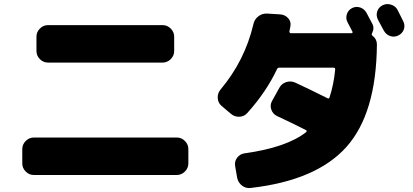

<svg xmlns="http://www.w3.org/2000/svg" viewBox="-20 -854 2040 948"><path d="M217 -730H783Q806 -730 823 -713Q840 -696 840 -673V-602Q840 -579 823 -562Q806 -545 783 -545H217Q194 -545 177 -562Q160 -579 160 -602V-673Q160 -696 177 -713Q194 -730 217 -730ZM853 -175Q876 -175 893 -158Q910 -141 910 -118V-47Q910 -24 893 -7Q876 10 853 10H147Q124 10 107 -7Q90 -24 90 -47V-118Q90 -141 107 -158Q124 -175 147 -175Z M1820 -677Q1841 -661 1841 -634Q1838 -293 1690 -128Q1542 37 1218 74Q1194 77 1175 62.5Q1156 48 1151 24L1141 -34Q1137 -57 1151 -75.5Q1165 -94 1188 -97Q1396 -126 1492 -202Q1494 -204 1494 -207Q1494 -210 1492 -211Q1411 -252 1348 -281Q1327 -291 1319.5 -313Q1312 -335 1323 -355L1359 -420Q1370 -441 1393 -448.5Q1416 -456 1438 -446Q1505 -415 1597 -369Q1605 -365 1607 -373Q1628 -437 1635 -511Q1635 -520 1627 -520H1360Q1351 -520 1348 -513Q1294 -399 1201 -296Q1185 -278 1161 -277.5Q1137 -277 1119 -293L1073 -332Q1056 -347 1055 -370.5Q1054 -394 1069 -412Q1189 -555 1231 -734Q1236 -758 1255 -773Q1274 -788 1298 -787L1364 -783Q1388 -781 1403 -764Q1418 -747 1414 -725Q1413 -718 1409 -699Q1408 -696 1410.5 -693Q1413 -690 1416 -690H1716Q1719 -690 1720.5 -693Q1722 -696 1720 -698Q1716 -706 1708 -721Q1700 -736 1696 -744Q1686 -763 1692.5 -783.5Q1699 -804 1718 -814Q1738 -824 1758.5 -817Q1779 -810 1790 -790Q1795 -781 1804 -763.5Q1813 -746 1818 -737Q1830 -715 1817 -690Q1813 -682 1820 -677ZM1943 -805Q1948 -795 1957.5 -776Q1967 -757 1971 -749Q1981 -729 1974 -709Q1967 -689 1947 -679Q1927 -669 1906.5 -676Q1886 -683 1875 -703Q1866 -721 1846 -757Q1836 -777 1842.5 -797.5Q1849 -818 1869 -828Q1889 -838 1911 -831Q1933 -824 1943 -805Z"/></svg>

Font: Rounded Mplus 1c Black
Style: Regular
Weight: 900
Version: Version 1.059.20150529